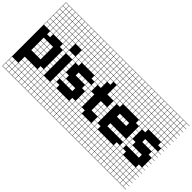

<svg xmlns="http://www.w3.org/2000/svg" viewBox="-102 -1416 2294 2294"><g transform="rotate(45 1044.5 -269.5)"><path d="M325 -803.6V-753.6H375V-803.6ZM3.6 -700H53.6V-750H3.6ZM57.1 -700H107.1V-750H57.1ZM110.7 -700H160.7V-750H110.7ZM271.4 -700H321.4V-750H271.4ZM217.9 -700H267.9V-750H217.9ZM325 -700H375V-750H325ZM164.3 -700H214.3V-750H164.3ZM164.3 -646.4H214.3V-696.4H164.3ZM325 -646.4H375V-696.4H325ZM217.9 -646.4H267.9V-696.4H217.9ZM271.4 -646.4H321.4V-696.4H271.4ZM110.7 -646.4H160.7V-696.4H110.7ZM57.1 -646.4H107.1V-696.4H57.1ZM3.6 -646.4H53.6V-696.4H3.6ZM217.9 -592.9H267.9V-642.9H217.9ZM164.3 -592.9H214.3V-642.9H164.3ZM325 -592.9H375V-642.9H325ZM110.7 -592.9H160.7V-642.9H110.7ZM271.4 -592.9H321.4V-642.9H271.4ZM3.6 -592.9H53.6V-642.9H3.6ZM57.1 -592.9H107.1V-642.9H57.1ZM217.9 -539.3H267.9V-589.3H217.9ZM164.3 -539.3H214.3V-589.3H164.3ZM325 -539.3H375V-589.3H325ZM110.7 -539.3H160.7V-589.3H110.7ZM3.6 -539.3H53.6V-589.3H3.6ZM271.4 -539.3H321.4V-589.3H271.4ZM57.1 -539.3H107.1V-589.3H57.1ZM271.4 -485.7H321.4V-535.7H271.4ZM57.1 -485.7H107.1V-535.7H57.1ZM3.6 -485.7H53.6V-535.7H3.6ZM325 -485.7H375V-535.7H325ZM217.9 -485.7H267.9V-535.7H217.9ZM110.7 -485.7H160.7V-535.7H110.7ZM164.3 -485.7H214.3V-535.7H164.3ZM271.4 -432.1H321.4V-482.1H271.4ZM164.3 -432.1H214.3V-482.1H164.3ZM57.1 -432.1H107.1V-482.1H57.1ZM325 -432.1H375V-482.1H325ZM3.6 -432.1H53.6V-482.1H3.6ZM217.9 -432.1H267.9V-482.1H217.9ZM110.7 -432.1H160.7V-482.1H110.7ZM325 -378.6H375V-428.6H325ZM110.7 -378.6H160.7V-428.6H110.7ZM164.3 -271.4H214.3V-321.4H164.3ZM217.9 -271.4H267.9V-321.4H217.9ZM110.7 -271.4H160.7V-321.4H110.7ZM110.7 -217.9H160.7V-267.9H110.7ZM217.9 -217.9H267.9V-267.9H217.9ZM164.3 -217.9H214.3V-267.9H164.3ZM217.9 -164.3H267.9V-214.3H217.9ZM110.7 -164.3H160.7V-214.3H110.7ZM164.3 -164.3H214.3V-214.3H164.3ZM217.9 -110.7H267.9V-160.7H217.9ZM164.3 -110.7H214.3V-160.7H164.3ZM110.7 -110.7H160.7V-160.7H110.7ZM325 -3.6H375V-53.6H325ZM271.4 50H321.4V0H271.4ZM164.3 50H214.3V0H164.3ZM110.7 50H160.7V0H110.7ZM325 50H375V0H325ZM217.9 50H267.9V0H217.9ZM325 103.6H375V53.6H325ZM110.7 103.6H160.7V53.6H110.7ZM164.3 103.6H214.3V53.6H164.3ZM271.4 103.6H321.4V53.6H271.4ZM217.9 103.6H267.9V53.6H217.9ZM271.4 210.7H321.4V160.7H271.4ZM110.7 210.7H160.7V160.7H110.7ZM57.1 210.7H107.1V160.7H57.1ZM3.6 210.7H53.6V160.7H3.6ZM325 210.7H375V160.7H325ZM164.3 210.7H214.3V160.7H164.3ZM217.9 210.7H267.9V160.7H217.9ZM110.7 264.3H160.7V214.3H110.7ZM271.4 264.3H321.4V214.3H271.4ZM3.6 264.3H53.6V214.3H3.6ZM164.3 264.3H214.3V214.3H164.3ZM325 264.3H375V214.3H325ZM217.9 264.3H267.9V214.3H217.9ZM57.1 264.3H107.1V214.3H57.1ZM271.4 -803.6V-753.6H321.4V-803.6ZM217.9 -803.6V-753.6H267.9V-803.6ZM164.3 -803.6V-753.6H214.3V-803.6ZM110.7 -803.6V-753.6H160.7V-803.6ZM57.1 -803.6V-753.6H107.1V-803.6ZM3.6 -803.6V-753.6H53.6V-803.6ZM0 267.9V107.1H3.6V157.1H53.6V107.1H57.1V157.1H107.1V107.1H110.7V157.1H160.7V107.1H164.3V157.1H214.3V107.1H217.9V157.1H267.9V107.1H271.4V157.1H321.4V107.1H325V157.1H375V107.1H0V-807.1H428.6V-803.6H378.6V-753.6H428.6V-750H378.6V-700H428.6V-696.4H378.6V-646.4H428.6V-642.9H378.6V-592.9H428.6V-589.3H378.6V-539.3H428.6V-535.7H378.6V-485.7H428.6V-482.1H378.6V-432.1H428.6V-428.6H378.6V-378.6H428.6V-375H378.6V-325H428.6V-321.4H378.6V-271.4H428.6V-267.9H378.6V-217.9H428.6V-214.3H378.6V-164.3H428.6V-160.7H378.6V-110.7H428.6V-107.1H378.6V-57.1H428.6V-53.6H378.6V-3.6H428.6V0H378.6V50H428.6V53.6H378.6V103.6H428.6V107.1H378.6V157.1H428.6V160.7H378.6V210.7H428.6V214.3H378.6V264.3H428.6V267.9Z M485.7 -803.6V-753.6H535.7V-803.6ZM432.1 -700H482.1V-750H432.1ZM485.7 -700H535.7V-750H485.7ZM432.1 -646.4H482.1V-696.4H432.1ZM485.7 -646.4H535.7V-696.4H485.7ZM432.1 -592.9H482.1V-642.9H432.1ZM485.7 -592.9H535.7V-642.9H485.7ZM432.1 -539.3H482.1V-589.3H432.1ZM485.7 -539.3H535.7V-589.3H485.7ZM432.1 -378.6H482.1V-428.6H432.1ZM485.7 -378.6H535.7V-428.6H485.7ZM432.1 50H482.1V0H432.1ZM485.7 50H535.7V0H485.7ZM432.1 103.6H482.1V53.6H432.1ZM485.7 103.6H535.7V53.6H485.7ZM432.1 157.1H482.1V107.1H432.1ZM485.7 157.1H535.7V107.1H485.7ZM432.1 210.7H482.1V160.7H432.1ZM485.7 210.7H535.7V160.7H485.7ZM432.1 264.3H482.1V214.3H432.1ZM485.7 264.3H535.7V214.3H485.7ZM432.1 -803.6V-753.6H482.1V-803.6ZM589.3 -803.6H539.3V-753.6H589.3V-750H539.3V-700H589.3V-696.4H539.3V-646.4H589.3V-642.9H539.3V-592.9H589.3V-589.3H539.3V-539.3H589.3V-535.7H539.3V-485.7H589.3V-482.1H539.3V-432.1H589.3V-428.6H539.3V-378.6H589.3V-375H539.3V-325H589.3V-321.4H539.3V-271.4H589.3V-267.9H539.3V-217.9H589.3V-214.3H539.3V-164.3H589.3V-160.7H539.3V-110.7H589.3V-107.1H539.3V-57.1H589.3V-53.6H539.3V-3.6H589.3V0H539.3V50H589.3V53.6H539.3V103.6H589.3V107.1H539.3V157.1H589.3V160.7H539.3V210.7H589.3V214.3H539.3V264.3H589.3V267.9H428.6V-807.1H589.3Z M860.7 -803.6V-753.6H910.7V-803.6ZM860.7 -700H910.7V-750H860.7ZM807.1 -700H857.1V-750H807.1ZM753.6 -700H803.6V-750H753.6ZM700 -700H750V-750H700ZM646.4 -700H696.4V-750H646.4ZM592.9 -700H642.9V-750H592.9ZM860.7 -646.4H910.7V-696.4H860.7ZM807.1 -646.4H857.1V-696.4H807.1ZM753.6 -646.4H803.6V-696.4H753.6ZM592.9 -646.4H642.9V-696.4H592.9ZM700 -646.4H750V-696.4H700ZM646.4 -646.4H696.4V-696.4H646.4ZM860.7 -592.9H910.7V-642.9H860.7ZM592.9 -592.9H642.9V-642.9H592.9ZM807.1 -592.9H857.1V-642.9H807.1ZM646.4 -592.9H696.4V-642.9H646.4ZM753.6 -592.9H803.6V-642.9H753.6ZM700 -592.9H750V-642.9H700ZM753.6 -539.3H803.6V-589.3H753.6ZM700 -539.3H750V-589.3H700ZM807.1 -539.3H857.1V-589.3H807.1ZM646.4 -539.3H696.4V-589.3H646.4ZM860.7 -539.3H910.7V-589.3H860.7ZM592.9 -539.3H642.9V-589.3H592.9ZM807.1 -485.7H857.1V-535.7H807.1ZM753.6 -485.7H803.6V-535.7H753.6ZM860.7 -485.7H910.7V-535.7H860.7ZM700 -485.7H750V-535.7H700ZM646.4 -485.7H696.4V-535.7H646.4ZM592.9 -485.7H642.9V-535.7H592.9ZM700 -432.1H750V-482.1H700ZM753.6 -432.1H803.6V-482.1H753.6ZM860.7 -432.1H910.7V-482.1H860.7ZM807.1 -432.1H857.1V-482.1H807.1ZM646.4 -432.1H696.4V-482.1H646.4ZM592.9 -432.1H642.9V-482.1H592.9ZM860.7 -378.6H910.7V-428.6H860.7ZM592.9 -378.6H642.9V-428.6H592.9ZM700 -271.4H750V-321.4H700ZM860.7 -271.4H910.7V-321.4H860.7ZM753.6 -271.4H803.6V-321.4H753.6ZM807.1 -271.4H857.1V-321.4H807.1ZM860.7 -217.9H910.7V-267.9H860.7ZM592.9 -164.3H642.9V-214.3H592.9ZM646.4 -110.7H696.4V-160.7H646.4ZM700 -110.7H750V-160.7H700ZM753.6 -110.7H803.6V-160.7H753.6ZM592.9 -110.7H642.9V-160.7H592.9ZM592.9 -3.6H642.9V-53.6H592.9ZM860.7 -3.6H910.7V-53.6H860.7ZM753.6 50H803.6V0H753.6ZM700 50H750V0H700ZM646.4 50H696.4V0H646.4ZM807.1 50H857.1V0H807.1ZM592.9 50H642.9V0H592.9ZM860.7 50H910.7V0H860.7ZM860.7 103.6H910.7V53.6H860.7ZM592.9 103.6H642.9V53.6H592.9ZM646.4 103.6H696.4V53.6H646.4ZM700 103.6H750V53.6H700ZM753.6 103.6H803.6V53.6H753.6ZM807.1 103.6H857.1V53.6H807.1ZM592.9 157.1H642.9V107.1H592.9ZM646.4 157.1H696.4V107.1H646.4ZM700 157.1H750V107.1H700ZM807.1 157.1H857.1V107.1H807.1ZM860.7 157.1H910.7V107.1H860.7ZM753.6 157.1H803.6V107.1H753.6ZM592.9 210.7H642.9V160.7H592.9ZM646.4 210.7H696.4V160.7H646.4ZM700 210.7H750V160.7H700ZM753.6 210.7H803.6V160.7H753.6ZM807.1 210.7H857.1V160.7H807.1ZM860.7 210.7H910.7V160.7H860.7ZM646.4 264.3H696.4V214.3H646.4ZM700 264.3H750V214.3H700ZM753.6 264.3H803.6V214.3H753.6ZM592.9 264.3H642.9V214.3H592.9ZM807.1 264.3H857.1V214.3H807.1ZM860.7 264.3H910.7V214.3H860.7ZM807.1 -803.6V-753.6H857.1V-803.6ZM753.6 -803.6V-753.6H803.6V-803.6ZM700 -803.6V-753.6H750V-803.6ZM646.4 -803.6V-753.6H696.4V-803.6ZM592.9 -803.6V-753.6H642.9V-803.6ZM964.3 -803.6H914.3V-753.6H964.3V-750H914.3V-700H964.3V-696.4H914.3V-646.4H964.3V-642.9H914.3V-592.9H964.3V-589.3H914.3V-539.3H964.3V-535.7H914.3V-485.7H964.3V-482.1H914.3V-432.1H964.3V-428.6H914.3V-378.6H964.3V-375H914.3V-325H964.3V-321.4H914.3V-271.4H964.3V-267.9H914.3V-217.9H964.3V-214.3H914.3V-164.3H964.3V-160.7H914.3V-110.7H964.3V-107.1H914.3V-57.1H964.3V-53.6H914.3V-3.6H964.3V0H914.3V50H964.3V53.6H914.3V103.6H964.3V107.1H914.3V157.1H964.3V160.7H914.3V210.7H964.3V214.3H914.3V264.3H964.3V267.9H589.3V-807.1H964.3Z M1182.1 -803.6V-753.6H1232.1V-803.6ZM1182.1 -700H1232.1V-750H1182.1ZM1128.6 -700H1178.6V-750H1128.6ZM1075 -700H1125V-750H1075ZM1021.4 -700H1071.4V-750H1021.4ZM967.9 -700H1017.9V-750H967.9ZM1182.1 -646.4H1232.1V-696.4H1182.1ZM1128.6 -646.4H1178.6V-696.4H1128.6ZM1075 -646.4H1125V-696.4H1075ZM1021.4 -646.4H1071.4V-696.4H1021.4ZM967.9 -646.4H1017.9V-696.4H967.9ZM1182.1 -592.9H1232.1V-642.9H1182.1ZM1128.6 -592.9H1178.6V-642.9H1128.6ZM1075 -592.9H1125V-642.9H1075ZM1021.4 -592.9H1071.4V-642.9H1021.4ZM967.9 -592.9H1017.9V-642.9H967.9ZM1182.1 -539.3H1232.1V-589.3H1182.1ZM1128.6 -539.3H1178.6V-589.3H1128.6ZM1075 -539.3H1125V-589.3H1075ZM1021.4 -539.3H1071.4V-589.3H1021.4ZM967.9 -539.3H1017.9V-589.3H967.9ZM1128.6 -485.7H1178.6V-535.7H1128.6ZM1182.1 -485.7H1232.1V-535.7H1182.1ZM1021.4 -485.7H1071.4V-535.7H1021.4ZM967.9 -485.7H1017.9V-535.7H967.9ZM1182.1 -432.1H1232.1V-482.1H1182.1ZM1128.6 -432.1H1178.6V-482.1H1128.6ZM967.9 -432.1H1017.9V-482.1H967.9ZM1182.1 -378.6H1232.1V-428.6H1182.1ZM1128.6 -378.6H1178.6V-428.6H1128.6ZM967.9 -378.6H1017.9V-428.6H967.9ZM1128.6 -217.9H1178.6V-267.9H1128.6ZM1182.1 -217.9H1232.1V-267.9H1182.1ZM967.9 -217.9H1017.9V-267.9H967.9ZM1128.6 -164.3H1178.6V-214.3H1128.6ZM967.9 -164.3H1017.9V-214.3H967.9ZM1182.1 -164.3H1232.1V-214.3H1182.1ZM967.9 -110.7H1017.9V-160.7H967.9ZM1128.6 -110.7H1178.6V-160.7H1128.6ZM1182.1 -110.7H1232.1V-160.7H1182.1ZM967.9 -57.1H1017.9V-107.1H967.9ZM1021.4 -3.6H1071.4V-53.6H1021.4ZM967.9 -3.6H1017.9V-53.6H967.9ZM1128.6 50H1178.6V0H1128.6ZM1021.4 50H1071.4V0H1021.4ZM1182.1 50H1232.1V0H1182.1ZM967.9 50H1017.9V0H967.9ZM1075 50H1125V0H1075ZM1128.6 103.6H1178.6V53.6H1128.6ZM967.9 103.6H1017.9V53.6H967.9ZM1075 103.6H1125V53.6H1075ZM1182.1 103.6H1232.1V53.6H1182.1ZM1021.4 103.6H1071.4V53.6H1021.4ZM967.9 157.1H1017.9V107.1H967.9ZM1182.1 157.1H1232.1V107.1H1182.1ZM1021.4 157.1H1071.4V107.1H1021.4ZM1128.6 157.1H1178.6V107.1H1128.6ZM1075 157.1H1125V107.1H1075ZM967.9 210.7H1017.9V160.7H967.9ZM1021.4 210.7H1071.4V160.7H1021.4ZM1182.1 210.7H1232.1V160.7H1182.1ZM1128.6 210.7H1178.6V160.7H1128.6ZM1075 210.7H1125V160.7H1075ZM967.9 264.3H1017.9V214.3H967.9ZM1021.4 264.3H1071.4V214.3H1021.4ZM1128.6 264.3H1178.6V214.3H1128.6ZM1182.1 264.3H1232.1V214.3H1182.1ZM1075 264.3H1125V214.3H1075ZM1128.6 -803.6V-753.6H1178.6V-803.6ZM1075 -803.6V-753.6H1125V-803.6ZM1021.4 -803.6V-753.6H1071.4V-803.6ZM967.9 -803.6V-753.6H1017.9V-803.6ZM1285.7 -803.6H1235.7V-753.6H1285.7V-750H1235.7V-700H1285.7V-696.4H1235.7V-646.4H1285.7V-642.9H1235.7V-592.9H1285.7V-589.3H1235.7V-539.3H1285.7V-535.7H1235.7V-485.7H1285.7V-482.1H1235.7V-432.1H1285.7V-428.6H1235.7V-378.6H1285.7V-375H1235.7V-325H1285.7V-321.4H1235.7V-271.4H1285.7V-267.9H1235.7V-217.9H1285.7V-214.3H1235.7V-164.3H1285.7V-160.7H1235.7V-110.7H1285.7V-107.1H1235.7V-57.1H1285.7V-53.6H1235.7V-3.6H1285.7V0H1235.7V50H1285.7V53.6H1235.7V103.6H1285.7V107.1H1235.7V157.1H1285.7V160.7H1235.7V210.7H1285.7V214.3H1235.7V264.3H1285.7V267.9H964.3V-807.1H1285.7Z M1610.7 -803.6V-753.6H1660.7V-803.6ZM1610.7 -700H1660.7V-750H1610.7ZM1557.1 -700H1607.1V-750H1557.1ZM1503.6 -700H1553.6V-750H1503.6ZM1450 -700H1500V-750H1450ZM1396.4 -700H1446.4V-750H1396.4ZM1342.9 -700H1392.9V-750H1342.9ZM1289.3 -700H1339.3V-750H1289.3ZM1610.7 -646.4H1660.7V-696.4H1610.7ZM1557.1 -646.4H1607.1V-696.4H1557.1ZM1503.6 -646.4H1553.6V-696.4H1503.6ZM1450 -646.4H1500V-696.4H1450ZM1396.4 -646.4H1446.4V-696.4H1396.4ZM1342.9 -646.4H1392.9V-696.4H1342.9ZM1289.3 -646.4H1339.3V-696.4H1289.3ZM1610.7 -592.9H1660.7V-642.9H1610.7ZM1557.1 -592.9H1607.1V-642.9H1557.1ZM1503.6 -592.9H1553.6V-642.9H1503.6ZM1450 -592.9H1500V-642.9H1450ZM1396.4 -592.9H1446.4V-642.9H1396.4ZM1342.9 -592.9H1392.9V-642.9H1342.9ZM1289.3 -592.9H1339.3V-642.9H1289.3ZM1342.9 -539.3H1392.9V-589.3H1342.9ZM1503.6 -539.3H1553.6V-589.3H1503.6ZM1450 -539.3H1500V-589.3H1450ZM1557.1 -539.3H1607.1V-589.3H1557.1ZM1610.7 -539.3H1660.7V-589.3H1610.7ZM1396.4 -539.3H1446.4V-589.3H1396.4ZM1289.3 -539.3H1339.3V-589.3H1289.3ZM1557.1 -485.7H1607.1V-535.7H1557.1ZM1503.6 -485.7H1553.6V-535.7H1503.6ZM1610.7 -485.7H1660.7V-535.7H1610.7ZM1450 -485.7H1500V-535.7H1450ZM1396.4 -485.7H1446.4V-535.7H1396.4ZM1342.9 -485.7H1392.9V-535.7H1342.9ZM1289.3 -485.7H1339.3V-535.7H1289.3ZM1610.7 -432.1H1660.7V-482.1H1610.7ZM1557.1 -432.1H1607.1V-482.1H1557.1ZM1503.6 -432.1H1553.6V-482.1H1503.6ZM1450 -432.1H1500V-482.1H1450ZM1396.4 -432.1H1446.4V-482.1H1396.4ZM1342.9 -432.1H1392.9V-482.1H1342.9ZM1289.3 -432.1H1339.3V-482.1H1289.3ZM1610.7 -378.6H1660.7V-428.6H1610.7ZM1289.3 -378.6H1339.3V-428.6H1289.3ZM1450 -271.4H1500V-321.4H1450ZM1503.6 -271.4H1553.6V-321.4H1503.6ZM1396.4 -271.4H1446.4V-321.4H1396.4ZM1396.4 -110.7H1446.4V-160.7H1396.4ZM1450 -110.7H1500V-160.7H1450ZM1503.6 -110.7H1553.6V-160.7H1503.6ZM1557.1 -110.7H1607.1V-160.7H1557.1ZM1610.7 -110.7H1660.7V-160.7H1610.7ZM1289.3 -3.6H1339.3V-53.6H1289.3ZM1610.7 -3.6H1660.7V-53.6H1610.7ZM1503.6 50H1553.6V0H1503.6ZM1289.3 50H1339.3V0H1289.3ZM1557.1 50H1607.1V0H1557.1ZM1396.4 50H1446.4V0H1396.4ZM1610.7 50H1660.7V0H1610.7ZM1342.9 50H1392.9V0H1342.9ZM1450 50H1500V0H1450ZM1342.9 103.6H1392.9V53.6H1342.9ZM1450 103.6H1500V53.6H1450ZM1610.7 103.6H1660.7V53.6H1610.7ZM1557.1 103.6H1607.1V53.6H1557.1ZM1289.3 103.6H1339.3V53.6H1289.3ZM1503.6 103.6H1553.6V53.6H1503.6ZM1396.4 103.6H1446.4V53.6H1396.4ZM1342.9 157.1H1392.9V107.1H1342.9ZM1289.3 157.1H1339.3V107.1H1289.3ZM1610.7 157.1H1660.7V107.1H1610.7ZM1450 157.1H1500V107.1H1450ZM1557.1 157.1H1607.1V107.1H1557.1ZM1396.4 157.1H1446.4V107.1H1396.4ZM1503.6 157.1H1553.6V107.1H1503.6ZM1450 210.7H1500V160.7H1450ZM1610.7 210.7H1660.7V160.7H1610.7ZM1342.9 210.7H1392.9V160.7H1342.9ZM1557.1 210.7H1607.1V160.7H1557.1ZM1396.4 210.7H1446.4V160.7H1396.4ZM1503.6 210.7H1553.6V160.7H1503.6ZM1289.3 210.7H1339.3V160.7H1289.3ZM1396.4 264.3H1446.4V214.3H1396.4ZM1610.7 264.3H1660.7V214.3H1610.7ZM1450 264.3H1500V214.3H1450ZM1342.9 264.3H1392.9V214.3H1342.9ZM1557.1 264.3H1607.1V214.3H1557.1ZM1289.3 264.3H1339.3V214.3H1289.3ZM1503.6 264.3H1553.6V214.3H1503.6ZM1557.1 -803.6V-753.6H1607.1V-803.6ZM1503.6 -803.6V-753.6H1553.6V-803.6ZM1450 -803.6V-753.6H1500V-803.6ZM1396.4 -803.6V-753.6H1446.4V-803.6ZM1342.9 -803.6V-753.6H1392.9V-803.6ZM1289.3 -803.6V-753.6H1339.3V-803.6ZM1714.3 -803.6H1664.3V-753.6H1714.3V-750H1664.3V-700H1714.3V-696.4H1664.3V-646.4H1714.3V-642.9H1664.3V-592.9H1714.3V-589.3H1664.3V-539.3H1714.3V-535.7H1664.3V-485.7H1714.3V-482.1H1664.3V-432.1H1714.3V-428.6H1664.3V-378.6H1714.3V-375H1664.3V-325H1714.3V-321.4H1664.3V-271.4H1714.3V-267.9H1664.3V-217.9H1714.3V-214.3H1664.3V-164.3H1714.3V-160.7H1664.3V-110.7H1714.3V-107.1H1664.3V-57.1H1714.3V-53.6H1664.3V-3.6H1714.3V0H1664.3V50H1714.3V53.6H1664.3V103.6H1714.3V107.1H1664.3V157.1H1714.3V160.7H1664.3V210.7H1714.3V214.3H1664.3V264.3H1714.3V267.9H1285.7V-807.1H1714.3Z M1985.7 -803.6V-753.6H2035.7V-803.6ZM1985.7 -700H2035.7V-750H1985.7ZM1932.1 -700H1982.1V-750H1932.1ZM1878.6 -700H1928.6V-750H1878.6ZM1825 -700H1875V-750H1825ZM1771.4 -700H1821.4V-750H1771.4ZM1717.9 -700H1767.9V-750H1717.9ZM1985.7 -646.4H2035.7V-696.4H1985.7ZM1932.1 -646.4H1982.1V-696.4H1932.1ZM1878.6 -646.4H1928.6V-696.4H1878.6ZM1717.9 -646.4H1767.9V-696.4H1717.9ZM1825 -646.4H1875V-696.4H1825ZM1771.4 -646.4H1821.4V-696.4H1771.4ZM1985.7 -592.9H2035.7V-642.9H1985.7ZM1717.9 -592.9H1767.9V-642.9H1717.9ZM1932.1 -592.9H1982.1V-642.9H1932.1ZM1771.4 -592.9H1821.4V-642.9H1771.4ZM1878.6 -592.9H1928.6V-642.9H1878.6ZM1825 -592.9H1875V-642.9H1825ZM1878.6 -539.3H1928.6V-589.3H1878.6ZM1825 -539.3H1875V-589.3H1825ZM1932.1 -539.3H1982.1V-589.3H1932.1ZM1771.4 -539.3H1821.4V-589.3H1771.4ZM1985.7 -539.3H2035.7V-589.3H1985.7ZM1717.9 -539.3H1767.9V-589.3H1717.9ZM1932.1 -485.7H1982.1V-535.7H1932.1ZM1878.6 -485.7H1928.6V-535.7H1878.6ZM1985.7 -485.7H2035.7V-535.7H1985.7ZM1825 -485.7H1875V-535.7H1825ZM1771.4 -485.7H1821.4V-535.7H1771.4ZM1717.9 -485.7H1767.9V-535.7H1717.9ZM1825 -432.1H1875V-482.1H1825ZM1878.6 -432.1H1928.6V-482.1H1878.6ZM1985.7 -432.1H2035.7V-482.1H1985.7ZM1932.1 -432.1H1982.1V-482.1H1932.1ZM1771.4 -432.1H1821.4V-482.1H1771.4ZM1717.9 -432.1H1767.9V-482.1H1717.9ZM1985.7 -378.6H2035.7V-428.6H1985.7ZM1717.9 -378.6H1767.9V-428.6H1717.9ZM1825 -271.4H1875V-321.4H1825ZM1985.7 -271.4H2035.7V-321.4H1985.7ZM1878.6 -271.4H1928.6V-321.4H1878.6ZM1932.1 -271.4H1982.1V-321.4H1932.1ZM1985.7 -217.9H2035.7V-267.9H1985.7ZM1717.9 -164.3H1767.9V-214.3H1717.9ZM1771.4 -110.7H1821.4V-160.7H1771.4ZM1825 -110.7H1875V-160.7H1825ZM1878.6 -110.7H1928.6V-160.7H1878.6ZM1717.9 -110.7H1767.9V-160.7H1717.9ZM1717.9 -3.6H1767.9V-53.6H1717.9ZM1985.7 -3.6H2035.7V-53.6H1985.7ZM1878.6 50H1928.6V0H1878.6ZM1825 50H1875V0H1825ZM1771.4 50H1821.4V0H1771.4ZM1932.1 50H1982.1V0H1932.1ZM1717.9 50H1767.9V0H1717.9ZM1985.7 50H2035.7V0H1985.7ZM1985.7 103.6H2035.7V53.6H1985.7ZM1717.9 103.6H1767.9V53.6H1717.9ZM1771.4 103.6H1821.4V53.6H1771.4ZM1825 103.6H1875V53.6H1825ZM1878.6 103.6H1928.6V53.6H1878.6ZM1932.1 103.6H1982.1V53.6H1932.1ZM1717.9 157.1H1767.9V107.1H1717.9ZM1771.4 157.1H1821.4V107.1H1771.4ZM1825 157.1H1875V107.1H1825ZM1932.1 157.1H1982.1V107.1H1932.1ZM1985.7 157.1H2035.7V107.1H1985.7ZM1878.6 157.1H1928.6V107.1H1878.6ZM1717.9 210.7H1767.9V160.7H1717.9ZM1771.4 210.7H1821.4V160.7H1771.4ZM1825 210.7H1875V160.7H1825ZM1878.6 210.7H1928.6V160.7H1878.6ZM1932.1 210.7H1982.1V160.7H1932.1ZM1985.7 210.7H2035.7V160.7H1985.7ZM1771.4 264.3H1821.4V214.3H1771.4ZM1825 264.3H1875V214.3H1825ZM1878.6 264.3H1928.6V214.3H1878.6ZM1717.9 264.3H1767.9V214.3H1717.9ZM1932.1 264.3H1982.1V214.3H1932.1ZM1985.7 264.3H2035.7V214.3H1985.7ZM1932.1 -803.6V-753.6H1982.1V-803.6ZM1878.6 -803.6V-753.6H1928.6V-803.6ZM1825 -803.6V-753.6H1875V-803.6ZM1771.4 -803.6V-753.6H1821.4V-803.6ZM1717.9 -803.6V-753.6H1767.9V-803.6ZM2089.3 -803.6H2039.3V-753.6H2089.3V-750H2039.3V-700H2089.3V-696.4H2039.3V-646.4H2089.3V-642.9H2039.3V-592.9H2089.3V-589.3H2039.3V-539.3H2089.3V-535.7H2039.3V-485.7H2089.3V-482.1H2039.3V-432.1H2089.3V-428.6H2039.3V-378.6H2089.3V-375H2039.3V-325H2089.3V-321.4H2039.3V-271.4H2089.3V-267.9H2039.3V-217.9H2089.3V-214.3H2039.3V-164.3H2089.3V-160.7H2039.3V-110.7H2089.3V-107.1H2039.3V-57.1H2089.3V-53.6H2039.3V-3.6H2089.3V0H2039.3V50H2089.3V53.6H2039.3V103.6H2089.3V107.1H2039.3V157.1H2089.3V160.7H2039.3V210.7H2089.3V214.3H2039.3V264.3H2089.3V267.9H1714.3V-807.1H2089.3Z"/></g></svg>

Font: Jersey 10 Charted
Style: Regular
Weight: 400
Designer: Sarah Cadigan-Fried
Version: Version 1.000; ttfautohint (v1.8.4.7-5d5b)